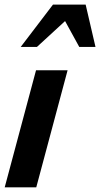

<svg xmlns="http://www.w3.org/2000/svg" viewBox="-25 -800 428 820"><path d="M382.8 -599.6 340.8 -780.3H201.2L63.5 -599.6H132.8L252.9 -710L313.5 -599.6ZM263.7 -500H128.9L-4.9 0H129.9Z"/></svg>

Font: FreeUniversal
Style: BoldItalic
Weight: 700
Italic angle: -11°
Version: Version 1.001